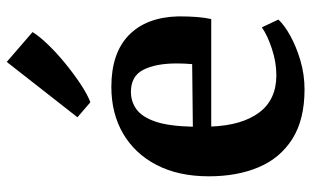

<svg xmlns="http://www.w3.org/2000/svg" viewBox="-196 -716 922 569"><g transform="rotate(-90 264.5 -431.0)"><path d="M284.5 11Q195 11 138 -25Q81 -61 54 -124.8Q27 -188.5 27 -272.5Q27 -362.5 60.5 -427.2Q94 -492 153.8 -526.8Q213.5 -561.5 292 -561.5Q392 -561.5 445.2 -509.8Q498.5 -458 501 -363Q501 -299.5 493 -265.5H174.5Q178 -174.5 216 -123.5Q254 -72.5 326.5 -72.5Q365.5 -72.5 405.8 -86Q446 -99.5 468.5 -115.5L491.5 -66.5Q475.5 -49 443.5 -31.2Q411.5 -13.5 370 -1.2Q328.5 11 284.5 11ZM174 -320 359.5 -322Q360.5 -332.5 361 -345.5Q361.5 -358.5 361.5 -367.5Q361.5 -429.5 342.8 -466.5Q324 -503.5 277.5 -503.5Q248.5 -503.5 225.8 -487.2Q203 -471 189.2 -431Q175.5 -391 174 -320ZM247.5 -624H246L202 -662L366 -871.5L454.5 -795Q441.5 -774 416.2 -748Q391 -722 360.2 -697Q329.5 -672 299.5 -652.2Q269.5 -632.5 247.5 -624Z"/></g></svg>

Font: Merriweather Text Regular
Style: Bold
Weight: 700
Designer: Eben Sorkin
Foundry: Eben Sorkin
Version: Version 2.100; ttfautohint (v1.7.19-72a1) -l 8 -r 50 -G 200 